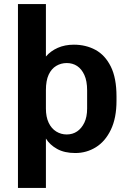

<svg xmlns="http://www.w3.org/2000/svg" viewBox="-20 -740 637 941"><path d="M68 181V-720H205V-463Q228 -490 263 -505.5Q298 -521 342 -521Q401 -521 448 -495.5Q495 -470 523 -414Q551 -358 551 -267V-246Q551 -162 523.5 -104.5Q496 -47 450 -18.5Q404 10 349 10Q296 10 260 -10Q224 -30 205 -61V181ZM307 -81Q336 -81 358 -96Q380 -111 393.5 -139Q407 -167 407 -208V-297Q407 -343 393.5 -372.5Q380 -402 358 -416.5Q336 -431 307 -431Q279 -431 255.5 -417Q232 -403 218.5 -374Q205 -345 205 -298V-208Q205 -167 218.5 -138.5Q232 -110 255.5 -95.5Q279 -81 307 -81Z"/></svg>

Font: Chivo Medium SemiBold
Style: Regular
Weight: 600
Version: Version 2.002